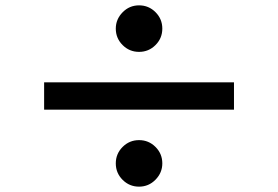

<svg xmlns="http://www.w3.org/2000/svg" viewBox="-20 -738 1040 718"><path d="M500 -718Q536 -718 561.5 -692.5Q587 -667 587 -631Q587 -595 561.5 -569.5Q536 -544 500 -544Q464 -544 438.5 -569.5Q413 -595 413 -631Q413 -666 438.5 -692Q464 -718 500 -718ZM855 -430V-328H145V-430ZM500 -214Q536 -214 561.5 -188.5Q587 -163 587 -127Q587 -92 561.5 -66Q536 -40 500 -40Q464 -40 438.5 -65.5Q413 -91 413 -127Q413 -163 438.5 -188.5Q464 -214 500 -214Z"/></svg>

Font: Noto Sans KR Thin
Style: Bold
Weight: 700
Version: Version 2.004-H2;hotconv 1.0.118;makeotfexe 2.5.65603